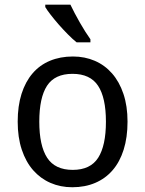

<svg xmlns="http://www.w3.org/2000/svg" viewBox="-20 -786 617 816"><path d="M522 -269Q522 -202.1 505.6 -150.1Q489.3 -98.1 458.7 -62.7Q428.2 -27.3 384.8 -8.8Q341.3 9.8 287.1 9.8Q236.8 9.8 194.3 -8.8Q151.9 -27.3 120.8 -62.7Q89.8 -98.1 72.5 -150.1Q55.2 -202.1 55.2 -269Q55.2 -335.4 71.5 -387Q87.9 -438.5 118.2 -473.9Q148.4 -509.3 192.1 -527.6Q235.8 -545.9 290 -545.9Q340.3 -545.9 382.8 -527.6Q425.3 -509.3 456.3 -473.9Q487.3 -438.5 504.6 -387Q522 -335.4 522 -269ZM147 -269Q147 -167 180.4 -115.5Q213.9 -64 289.1 -64Q364.3 -64 397.2 -115.5Q430.2 -167 430.2 -269Q430.2 -371.1 396.7 -421.6Q363.3 -472.2 288.1 -472.2Q212.9 -472.2 179.9 -421.6Q147 -371.1 147 -269ZM364.3 -606H305.7Q288.6 -619.6 268.6 -639.9Q248.5 -660.2 229.7 -681.6Q210.9 -703.1 195.6 -722.9Q180.2 -742.7 172.4 -755.9V-766.1H279.3Q287.1 -749.5 297.6 -729.7Q308.1 -710 319.3 -690.2Q330.6 -670.4 342.3 -651.9Q354 -633.3 364.3 -619.1Z"/></svg>

Font: Droid Sans
Style: Regular
Weight: 400
Foundry: Ascender Corporation
Version: Version 1.00 build 114